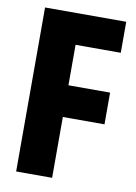

<svg xmlns="http://www.w3.org/2000/svg" viewBox="-80 -746 564 799"><g transform="rotate(10 201.5 -346.5)"><path d="M45 -693H388V-562H197V-391H373V-257H197V0H45Z"/></g></svg>

Font: Khand
Style: Bold
Weight: 700
Designer: Devanagari: Sanchit Sawaria, Jyotish Sonowal; Latin: Satya Rajpurohit
Foundry: Indian Type Foundry
Version: Version 1.101;PS 1.0;hotconv 1.0.78;makeotf.lib2.5.61930; tt